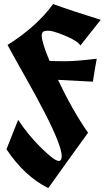

<svg xmlns="http://www.w3.org/2000/svg" viewBox="-20 -770 539 971"><path d="M277.3 43.9Q292 43.9 292 19Q292 -5.9 271 -60.3Q250 -114.7 206.5 -199.2Q163.1 -283.7 111.1 -375.5Q59.1 -467.3 18.1 -542.5Q166 -635.7 248.5 -749.5Q358.4 -710 489.3 -669.9Q438.5 -604.5 386.7 -540Q371.1 -564 309.3 -589.4Q247.6 -614.7 225.1 -614.7Q202.6 -614.7 196.8 -607.9Q190.9 -601.1 190.9 -590.3Q190.9 -557.1 230.5 -461.9Q255.4 -460.4 310.5 -460.4Q365.7 -460.4 469.2 -473.1Q458.5 -414.6 449.7 -356.9L273.4 -366.2Q344.7 -214.8 425.3 -98.6Q341.8 16.1 224.1 181.2Q105 122.6 12.7 -15.1Q35.2 -71.3 71.8 -164.1Q121.6 -87.9 188.5 -22Q255.4 43.9 277.3 43.9Z"/></svg>

Font: UnifrakturCook
Style: Bold
Weight: 700
Designer: j. 'mach' wust
Version: Version 2011-09-01